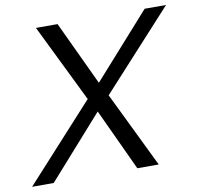

<svg xmlns="http://www.w3.org/2000/svg" viewBox="-131 -792 903 875"><g transform="rotate(-10 320.5 -355.0)"><path d="M267 -350 91 -710H191L330 -414L594 -710H693L364 -350L534 0H435L302 -286L48 0H-52Z"/></g></svg>

Font: Raleway Medium
Style: Italic
Weight: 500
Italic angle: -12°
Designer: Matt McInerney, Pablo Impallari, Rodrigo Fuenzalida
Foundry: Matt McInerney, Pablo Impallari, Rodrigo Fuenzalida
Version: Version 4.026